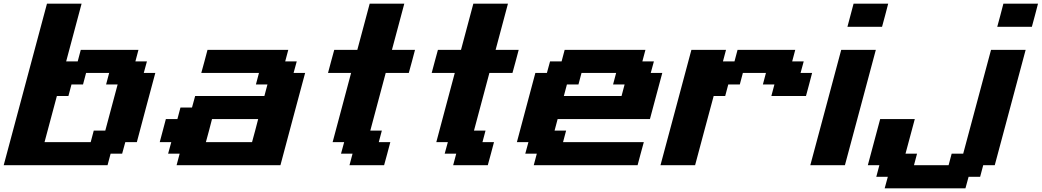

<svg xmlns="http://www.w3.org/2000/svg" viewBox="-20 -895 5643 1040"><path d="M0 0H562.5L579.1 -62.5H641.6L658.7 -125H721.2Q737.8 -187.5 771 -312.5Q804.2 -437.5 821.3 -500H758.8L775.9 -562.5H713.4L730 -625H417.5L400.9 -562.5H338.4L421.9 -875H234.4Q195.3 -729 117.2 -437.5Q39.1 -146 0 0ZM471.2 -125H221.2Q232.4 -167 254.6 -250Q276.9 -333 288.1 -375H350.6L367.2 -437.5H429.7L446.3 -500H571.3L554.7 -437.5H617.2Q606 -396 583.7 -312.5Q561.5 -229 550.3 -187.5H487.8Z M936.5 0H1499Q1521 -83 1565.7 -250Q1610.4 -417 1632.8 -500H1570.3L1587.4 -562.5H1524.9L1541.5 -625H1104Q1098.6 -604 1087.4 -562.3Q1076.2 -520.5 1070.3 -500H1382.8L1366.2 -437.5H1428.7L1412.1 -375H1037.1L1020 -312.5H957.5L940.9 -250H878.4Q873 -229 861.8 -187.3Q850.6 -145.5 845.2 -125H907.7L890.6 -62.5H953.1ZM1345.2 -125H1095.2Q1101.1 -145.5 1112.1 -187.3Q1123 -229 1128.4 -250H1378.4Q1373 -229 1362.1 -187.3Q1351.1 -145.5 1345.2 -125Z M1873 0H2060.5Q2066.4 -21 2077.6 -62.5Q2088.9 -104 2094.2 -125H2031.7L2048.3 -187.5H1985.8L2069.3 -500H2194.3Q2200.2 -520.5 2211.4 -562.3Q2222.7 -604 2228 -625H2103Q2114.3 -667 2136.5 -750Q2158.7 -833 2169.9 -875H1982.4Q1971.2 -833 1949 -750Q1926.8 -667 1915.5 -625H1790.5Q1784.7 -604 1773.4 -562.3Q1762.2 -520.5 1756.8 -500H1881.8Q1865.2 -437.5 1831.8 -312.5Q1798.3 -187.5 1781.7 -125H1844.2L1827.1 -62.5H1889.6Z M2434.6 0H2622.1Q2627.9 -21 2639.2 -62.5Q2650.4 -104 2655.8 -125H2593.3L2609.9 -187.5H2547.4L2630.9 -500H2755.9Q2761.7 -520.5 2772.9 -562.3Q2784.2 -604 2789.6 -625H2664.6Q2675.8 -667 2698 -750Q2720.2 -833 2731.4 -875H2543.9Q2532.7 -833 2510.5 -750Q2488.3 -667 2477.1 -625H2352.1Q2346.2 -604 2335 -562.3Q2323.7 -520.5 2318.4 -500H2443.4Q2426.8 -437.5 2393.3 -312.5Q2359.9 -187.5 2343.3 -125H2405.8L2388.7 -62.5H2451.2Z M2871.1 0H3433.6Q3439 -21 3450.2 -62.5Q3461.4 -104 3467.3 -125H3029.8L3046.4 -187.5H2983.9L3000.5 -250H3500.5Q3511.7 -292 3533.9 -375.2Q3556.2 -458.5 3567.4 -500H3504.9L3522 -562.5H3459.5L3476.1 -625H3038.6L3022 -562.5H2959.5L2942.4 -500H2879.9Q2863.3 -437.5 2829.8 -312.5Q2796.4 -187.5 2779.8 -125H2842.3L2825.2 -62.5H2887.7ZM3346.7 -375H3034.2L3050.8 -437.5H3113.3L3129.9 -500H3317.4L3300.8 -437.5H3363.3Z M3557.6 0H3745.1Q3761.7 -62.5 3795.2 -187.5Q3828.6 -312.5 3845.7 -375H3908.2L3924.8 -437.5H3987.3L4003.9 -500H4128.9L4112.3 -437.5H4174.8L4158.2 -375H4345.7Q4351.6 -395.5 4362.5 -437.3Q4373.5 -479 4378.9 -500H4316.4L4333.5 -562.5H4271L4287.6 -625H3975.1L3958.5 -562.5H3896L3912.6 -625H3725.1Q3697.3 -520.5 3641.4 -312.3Q3585.4 -104 3557.6 0Z M4369.1 0H4556.6Q4584.5 -104 4640.4 -312.3Q4696.3 -520.5 4724.1 -625H4536.6Q4508.8 -520.5 4452.9 -312.3Q4397 -104 4369.1 0ZM4570.3 -750H4757.8Q4763.7 -771 4774.7 -812.5Q4785.6 -854 4791 -875H4603.5Q4598.1 -854 4586.9 -812.5Q4575.7 -771 4570.3 -750Z M4772 125H5209.5L5226.6 62.5H5289.1L5305.7 0H5368.2Q5396 -104 5451.9 -312.3Q5507.8 -520.5 5535.6 -625H5348.1L5197.3 -62.5H5134.8L5118.2 0H4930.7L4947.3 -62.5H4884.8L4935.1 -250H4747.6Q4736.3 -208 4714.1 -125Q4691.9 -42 4680.7 0H4743.2L4726.6 62.5H4789.1ZM5381.8 -750H5569.3Q5575.2 -770.5 5586.2 -812.5Q5597.2 -854.5 5602.5 -875H5415Q5409.7 -854 5398.7 -812.5Q5387.7 -771 5381.8 -750Z"/></svg>

Font: Faithful 32x
Style: SemiboldOblique
Weight: 400
Foundry: Faithful Resource Pack
Version: Version 1.0; January 27, 2023